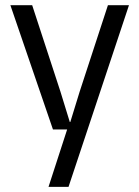

<svg xmlns="http://www.w3.org/2000/svg" viewBox="-20 -520 535 740"><path d="M167 200.2 238.8 -21H184.1L20 -500H104L212.9 -167L249 -49.8H251L287.1 -167L396 -500H477.1L244.1 200.2Z"/></svg>

Font: TASA Orbiter Deck
Style: Regular
Weight: 400
Designer: Weizhong Zhang
Version: Version 1.000;Glyphs 3.1.2 (3151)